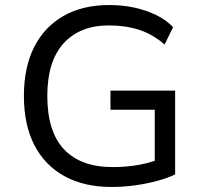

<svg xmlns="http://www.w3.org/2000/svg" viewBox="-20 -734 811 763"><path d="M424 9Q314 9 236 -34Q158 -77 116.5 -157.5Q75 -238 75 -353Q75 -466 115.5 -546.5Q156 -627 232 -670.5Q308 -714 414 -714Q466 -714 513 -704Q560 -694 600 -674.5Q640 -655 668 -626L634 -557Q587 -598 533 -615.5Q479 -633 413 -633Q297 -633 232.5 -561.5Q168 -490 168 -353Q168 -211 234.5 -140.5Q301 -70 428 -70Q484 -70 532.5 -79Q581 -88 621 -105L595 -53V-298H419V-374H676V-41Q648 -27 606 -15.5Q564 -4 517 2.5Q470 9 424 9Z"/></svg>

Font: Nunito Sans 8pt
Style: Regular
Weight: 400
Version: Version 3.101;gftools[0.9.27]